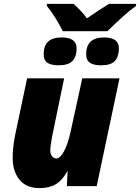

<svg xmlns="http://www.w3.org/2000/svg" viewBox="-20 -955 718 985"><path d="M45 -145Q45 -197 57 -259L119 -553H309L247 -253Q238 -202 238 -182Q238 -164 247.5 -153Q257 -142 269 -142Q288 -142 308 -178Q328 -214 343 -283L402 -553H593L476 0H323L327 -76H325Q300 -30 266.5 -10Q233 10 184 10Q114 10 79.5 -33.5Q45 -77 45 -145ZM220 -925V-935H357Q372 -923 393.5 -900Q415 -877 426 -861Q502 -913 539 -935H678V-925Q645 -901 610.5 -870Q576 -839 531 -795H302Q288 -825 264.5 -862.5Q241 -900 220 -925ZM204 -677Q204 -763 296 -763Q373 -763 373 -707Q373 -665 352 -642.5Q331 -620 281 -620Q244 -620 224 -632.5Q204 -645 204 -677ZM422 -677Q422 -763 514 -763Q590 -763 590 -707Q590 -665 569.5 -642.5Q549 -620 499 -620Q462 -620 442 -632.5Q422 -645 422 -677Z"/></svg>

Font: Noto Sans Display Black
Style: Italic
Weight: 900
Italic angle: -12°
Designer: Monotype Design team
Foundry: Monotype Imaging Inc.
Version: Version 1.000